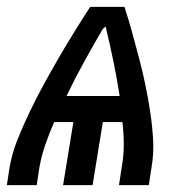

<svg xmlns="http://www.w3.org/2000/svg" viewBox="-33 -540 553 560"><path d="M-13 0 -5 -52Q2 -93 18.5 -134Q35 -175 54 -214.5Q73 -254 94 -292.5Q115 -331 137 -369Q159 -407 182.5 -445Q206 -483 230 -520H330Q342 -483 352.5 -445Q363 -407 373 -369Q383 -331 391 -292.5Q399 -254 405 -214.5Q411 -175 413.5 -134Q416 -93 409 -52L401 0H314L322 -52Q328 -85 328 -118.5Q328 -152 324 -184H267L237 0H151L181 -184H125Q111 -152 99.5 -119Q88 -86 82 -52L74 0ZM161 -260H316Q308 -312 297.5 -362.5Q287 -413 275 -463L269 -457V-458L267 -456Q239 -408 212 -359Q185 -310 161 -260Z"/></svg>

Font: Iosevka Curly Medium
Style: Italic
Weight: 500
Italic angle: -9°
Monospace: yes
Designer: Belleve Invis
Foundry: Belleve Invis
Version: Version 22.1.2; ttfautohint (v1.8.4)